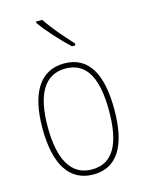

<svg xmlns="http://www.w3.org/2000/svg" viewBox="-117 -834 689 914"><g transform="rotate(-15 227.5 -377.0)"><path d="M183 -764H152V-757C186 -708 244 -646 287 -606H304V-616C264 -660 216 -713 183 -764ZM404 -264C404 -428 356 -537 229 -537C111 -537 50 -440 50 -265C50 -88 110 10 229 10C347 10 404 -87 404 -264ZM76 -265C76 -423 125 -512 229 -512C339 -512 378 -413 378 -265C378 -102 332 -15 228 -15C124 -15 76 -107 76 -265Z"/></g></svg>

Font: Noto Sans Hebrew Condensed Thin
Style: Regular
Weight: 100
Width: 3
Designer: Monotype Design Team
Foundry: Monotype Imaging Inc.
Version: Version 2.004